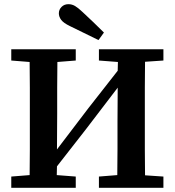

<svg xmlns="http://www.w3.org/2000/svg" viewBox="-20 -900 837 920"><path d="M454 -610V-664H763V-610L675 -604Q674 -543 674 -480.5Q674 -418 674 -356V-308Q674 -246 674 -184Q674 -122 675 -60L763 -54V0H454V-54L542 -61Q543 -122 543 -185.5Q543 -249 543 -316L544 -480L392 -281L253 -103L252 -61L343 -54V0H34V-54L122 -61Q123 -122 123 -184Q123 -246 123 -308V-356Q123 -418 123 -480Q123 -542 122 -603L34 -610V-664H343V-610L255 -603Q254 -542 254 -480Q254 -418 254 -356L253 -184L403 -381L544 -561L545 -603ZM478 -744 452 -708Q383 -741 315 -775Q284 -790 273 -805Q262 -820 262 -836Q262 -854 275 -867Q288 -880 308 -880Q325 -880 340 -871Q355 -862 376 -842Q402 -818 427.5 -793.5Q453 -769 478 -744Z"/></svg>

Font: Source Serif 4 SmText Semibold
Style: Regular
Weight: 600
Designer: Frank Grießhammer
Foundry: Adobe
Version: Version 4.005;hotconv 1.1.0;makeotfexe 2.6.0